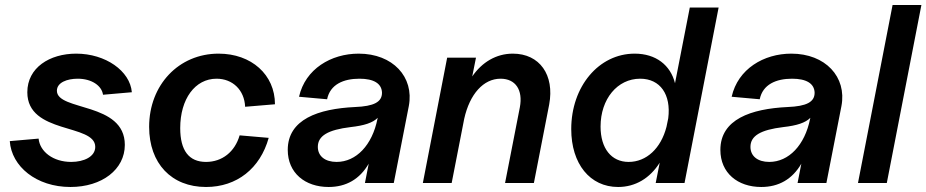

<svg xmlns="http://www.w3.org/2000/svg" viewBox="-20 -730 3696 766"><path d="M261 16C387 16 478 -54 478 -152C478 -324 207 -286 207 -368C207 -401 248 -416 290 -416C346 -416 386 -388 391 -352L506 -362C499 -447 401 -516 284 -516C178 -516 89 -460 89 -362C89 -193 360 -238 360 -144C360 -105 315 -84 264 -84C192 -84 139 -125 134 -177L19 -167C26 -66 125 16 261 16Z M802 16C925 16 1018 -58 1052 -180L936 -190C917 -124 866 -84 802 -84C734 -84 699 -129 699 -219C699 -335 758 -416 844 -416C908 -416 955 -371 958 -304L1077 -314C1077 -432 983 -516 852 -516C693 -516 575 -391 575 -224C575 -78 664 16 802 16Z M1291 16C1361 16 1415 -15 1451 -77L1436 0H1551L1611 -307C1633 -423 1547 -516 1411 -516C1301 -516 1198 -455 1173 -344L1285 -334C1297 -393 1350 -416 1414 -416C1471 -416 1503 -397 1504 -360C1504 -323 1472 -306 1396 -303C1250 -296 1128 -254 1128 -132C1128 -40 1197 16 1291 16ZM1323 -84C1277 -84 1248 -107 1248 -144C1248 -188 1288 -212 1379 -223C1433 -229 1467 -240 1487 -260L1486 -256C1465 -151 1401 -84 1323 -84Z M2054 -302 1995 0H2110L2171 -313C2193 -431 2133 -516 2026 -516C1960 -516 1903 -482 1864 -425L1879 -500H1764L1667 0H1782L1832 -256C1854 -355 1909 -416 1977 -416C2037 -416 2067 -371 2054 -302Z M2446 16C2515 16 2573 -19 2612 -81L2596 0H2711L2847 -700H2732L2673 -398C2655 -470 2597 -516 2512 -516C2369 -516 2259 -385 2259 -215C2259 -76 2334 16 2446 16ZM2488 -84C2419 -84 2376 -138 2376 -225C2376 -335 2443 -416 2534 -416C2614 -416 2658 -353 2646 -258L2639 -224C2617 -138 2559 -84 2488 -84Z M3017 16C3087 16 3141 -15 3177 -77L3162 0H3277L3337 -307C3359 -423 3273 -516 3137 -516C3027 -516 2924 -455 2899 -344L3011 -334C3023 -393 3076 -416 3140 -416C3197 -416 3229 -397 3230 -360C3230 -323 3198 -306 3122 -303C2976 -296 2854 -254 2854 -132C2854 -40 2923 16 3017 16ZM3049 -84C3003 -84 2974 -107 2974 -144C2974 -188 3014 -212 3105 -223C3159 -229 3193 -240 3213 -260L3212 -256C3191 -151 3127 -84 3049 -84Z M3403 0H3518L3656 -710H3541Z"/></svg>

Font: Uncut Sans Semibold Italic
Style: Regular
Weight: 600
Italic angle: -11°
Designer: Kasper Nordkvist
Foundry: UNCUT.wtf
Version: Version 1.304;Glyphs 3.2 (3246)